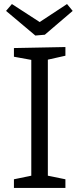

<svg xmlns="http://www.w3.org/2000/svg" viewBox="-20 -931 392 951"><path d="M304 -655 206 -633 217 -647V-49L206 -63L304 -43V0H49V-43L146 -63L135 -49V-647L148 -632L49 -650V-693L304 -698ZM312 -911 340 -877 202 -759 155 -755 10 -877 39 -911 204 -804 151 -805Z"/></svg>

Font: Pack4
Style: Regular
Weight: 400
Version: Version 2.002